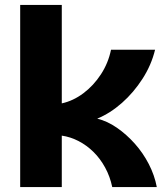

<svg xmlns="http://www.w3.org/2000/svg" viewBox="-20 -760 662 780"><path d="M62 0V-740H231V-340Q277 -350 318.5 -381Q360 -412 390 -458Q420 -504 431 -558H610Q595 -496 559 -440Q523 -384 475.5 -342Q428 -300 375 -278Q416 -268 455 -241Q494 -214 527.5 -176.5Q561 -139 584.5 -93.5Q608 -48 617 0H436Q427 -43 407 -79.5Q387 -116 359.5 -143Q332 -170 299 -187Q266 -204 231 -209V0Z"/></svg>

Font: Parkinsans Light
Style: Bold
Weight: 700
Version: Version 1.000